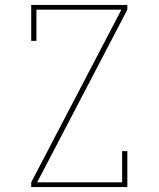

<svg xmlns="http://www.w3.org/2000/svg" viewBox="-20 -755 640 775"><path d="M106 0V-19L470 -716H127V-590H106V-735H494V-716L130 -19H473V-145H494V0Z"/></svg>

Font: Iosevka Slab Thin Extended
Style: Regular
Weight: 100
Width: 7
Monospace: yes
Designer: Belleve Invis
Foundry: Belleve Invis
Version: Version 11.1.1; ttfautohint (v1.8.3)